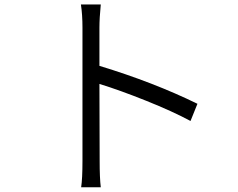

<svg xmlns="http://www.w3.org/2000/svg" viewBox="-20 -791 1040 840"><path d="M843.8 -336.9 813.5 -261.7Q735.4 -303.7 619.6 -350.1Q503.9 -396.5 415 -423.8L416 -86.9Q416 -11.7 420.9 28.3H335Q340.8 -8.8 340.8 -86.9V-669.9Q340.8 -727.5 334 -771.5H420.9Q415 -710.9 415 -669.9V-502.9Q652.3 -430.7 843.8 -336.9Z"/></svg>

Font: Gen Shin Gothic Normal
Style: Regular
Weight: 300
Designer: [Source Han Sans]
Ryoko NISHIZUKA  (kana & ideographs); Paul D. Hunt (Latin, Greek & Cyrillic); Wenlong ZHANG  (bopomofo
Version: Version 1.002.20150607